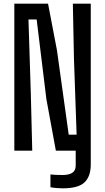

<svg xmlns="http://www.w3.org/2000/svg" viewBox="-20 -820 572 1045"><path d="M322 205Q308 205 288.8 203.5Q269.5 202 254.5 199V129.5Q267 131 284.8 131.8Q302.5 132.5 320.5 132.5Q355 132.5 373.5 120.5Q392 108.5 392 81V-47.5H474V75Q474 140.5 439.8 172.8Q405.5 205 322 205ZM58 0V-800H241.5L290 -546.5L354 -87H397L382.5 -502L376.5 -800H474V0H284L232.5 -280.5L179.5 -714H135L148 -301L155.5 0Z"/></svg>

Font: Big Shoulders Text Thin SemiBold
Style: Regular
Weight: 600
Version: Version 2.002